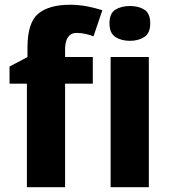

<svg xmlns="http://www.w3.org/2000/svg" viewBox="-20 -785 712 805"><path d="M369.1 -545.9H252.9V-580.1C252.9 -618.7 267.6 -647 300.8 -647C328.6 -647 352.1 -640.1 372.1 -632.8L409.2 -742.2C370.1 -753.9 327.1 -765.1 273.9 -765.1C214.8 -765.1 169.9 -752.4 140.1 -727.5C110.4 -702.6 95.2 -655.3 95.2 -585.9V-545.9L20 -505.9V-434.1H92.8V0H252.9V-434.1H369.1ZM443.8 -545.9V0H604V-545.9ZM524.9 -759.8C501 -759.8 480.5 -754.9 463.9 -744.6C447.3 -734.4 439 -714.8 439 -687C439 -659.7 447.3 -640.6 463.9 -629.9C480.5 -619.1 501 -613.8 524.9 -613.8C548.3 -613.8 568.4 -619.1 585 -629.9C601.6 -640.6 609.9 -659.7 609.9 -687C609.9 -714.8 601.6 -734.4 585 -744.6C568.4 -754.9 548.3 -759.8 524.9 -759.8Z"/></svg>

Font: Avrile Sans
Style: Bold
Weight: 700
Designer: Monotype Design Team, Google (font), Stefan Peev (BGR Cyrillic), Cristiano Sobral (main changes)
Foundry: The Avrile Sans Project Authors
Version: Version 3.110